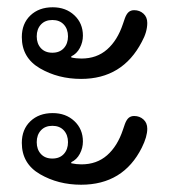

<svg xmlns="http://www.w3.org/2000/svg" viewBox="-20 -549 470 528"><path d="M40 -447Q40 -484 63.5 -506.5Q87 -529 125 -529Q161 -529 184.5 -507Q208 -485 208 -451Q208 -433 199.5 -417Q191 -401 176 -394V-391Q189 -388 204 -388Q246 -388 274.5 -413Q303 -438 318 -483Q319 -487 323.5 -499Q328 -511 334 -516Q340 -521 349 -521Q364 -521 374.5 -511.5Q385 -502 385 -486Q385 -461 370 -434Q317 -332 203 -332Q140 -332 90 -361Q40 -390 40 -447ZM167 -449Q167 -469 155.5 -481.5Q144 -494 124 -494Q104 -494 92.5 -481.5Q81 -469 81 -449Q81 -429 92.5 -416.5Q104 -404 124 -404Q144 -404 155.5 -416.5Q167 -429 167 -449ZM40 -156Q40 -193 63.5 -215.5Q87 -238 125 -238Q161 -238 184.5 -216Q208 -194 208 -160Q208 -142 199.5 -126Q191 -110 176 -103V-100Q190 -97 204 -97Q246 -97 274.5 -122Q303 -147 318 -192Q319 -196 323.5 -208Q328 -220 334 -225Q340 -230 349 -230Q364 -230 374.5 -220.5Q385 -211 385 -195Q385 -173 370 -143Q319 -41 203 -41Q140 -41 90 -70Q40 -99 40 -156ZM167 -158Q167 -178 155.5 -190.5Q144 -203 124 -203Q104 -203 92.5 -190.5Q81 -178 81 -158Q81 -138 92.5 -125.5Q104 -113 124 -113Q144 -113 155.5 -125.5Q167 -138 167 -158Z"/></svg>

Font: Maitree Medium
Style: Regular
Weight: 500
Designer: CadsonDemak Team
Foundry: CadsonDemak
Version: Version 1.010